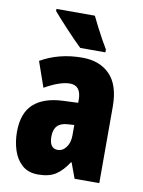

<svg xmlns="http://www.w3.org/2000/svg" viewBox="-87 -826 668 896"><g transform="rotate(10 247.0 -378.0)"><path d="M266 -563Q349 -563 397 -513.5Q445 -464 445 -363V0H328L301 -73H298Q271 -31 239.5 -10.5Q208 10 156 10Q109 10 80 -16Q51 -42 38 -83Q25 -124 25 -169Q25 -258 72.5 -301.5Q120 -345 211 -349L283 -352V-366Q283 -434 230 -434Q183 -434 111 -393L69 -513Q110 -537 159.5 -550Q209 -563 266 -563ZM253 -245Q187 -242 187 -176Q187 -119 226 -119Q250 -119 266.5 -141Q283 -163 283 -198V-247ZM289 -766Q298 -747 313 -717.5Q328 -688 343 -661Q358 -634 367 -620V-606H248Q236 -617 216.5 -637Q197 -657 175.5 -680Q154 -703 135.5 -723.5Q117 -744 107 -756V-766Z"/></g></svg>

Font: Noto Sans Gujarati UI ExtraCondensed Black
Style: Regular
Weight: 900
Width: 2
Designer: Jelle Bosma - Monotype Design Team, Universal Thirst
Foundry: Monotype Imaging Inc.
Version: Version 2.106; ttfautohint (v1.8.4.7-5d5b)